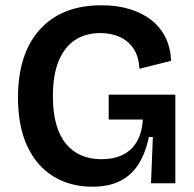

<svg xmlns="http://www.w3.org/2000/svg" viewBox="-20 -693 735 726"><path d="M329 13Q247 13 183.5 -25Q120 -63 84 -138.5Q48 -214 48 -325Q48 -405 68 -469Q88 -533 128.5 -579Q169 -625 227.5 -649Q286 -673 364 -673Q423 -673 470.5 -658.5Q518 -644 552.5 -617Q587 -590 606 -551Q625 -512 627 -463L507 -433Q505 -479 485 -509Q465 -539 432.5 -553.5Q400 -568 360 -568Q305 -568 265 -542.5Q225 -517 202.5 -464Q180 -411 180 -329Q180 -267 193 -222Q206 -177 230.5 -148Q255 -119 288.5 -105Q322 -91 363 -91Q410 -91 444 -107.5Q478 -124 497.5 -157.5Q517 -191 520 -241H391V-335H643V-221V0H551L558 -175H543Q530 -113 503 -71Q476 -29 433 -8Q390 13 329 13Z"/></svg>

Font: Bricolage Grotesque 36pt SemiBold
Style: Regular
Weight: 600
Designer: Mathieu Triay
Foundry: Atelier Triay
Version: Version 1.001;gftools[0.9.33.dev8+g029e19f]